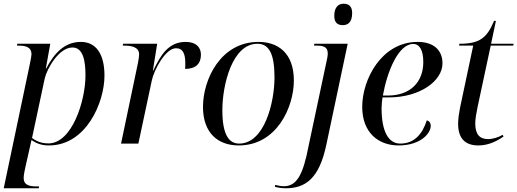

<svg xmlns="http://www.w3.org/2000/svg" viewBox="-26 -771 2778 1031"><path d="M134 -426 -6 240H182L184 230H171C133 230 101 224 101 184C101 169 108 136 110 128L131 35C136 13 138 1 143 -19C171 0 198 10 237 10C437 10 535 -221 535 -365C535 -482 489 -546 408 -546C318 -546 263 -481 222 -403H220L244 -536H67L65 -526H73C111 -526 143 -519 143 -479C143 -473 140 -453 134 -426ZM234 -1C187 -1 162 -19 146 -30L214 -349C226 -402 290 -516 363 -516C422 -516 433 -440 433 -366C433 -230 361 -1 234 -1Z M715 -434 624 0H717L789 -338C801 -396 863 -512 919 -512C957 -512 969 -481 969 -431C969 -422 969 -412 968 -401C1026 -401 1053 -430 1053 -477C1053 -517 1027 -546 971 -546C878 -546 836 -474 797 -392H795L818 -536H635L633 -526H641C679 -526 721 -519 721 -479C721 -473 719 -453 715 -434Z M1256 10C1461 10 1552 -197 1552 -339C1552 -486 1467 -546 1362 -546C1159 -546 1064 -345 1064 -197C1064 -58 1143 10 1256 10ZM1258 0C1203 0 1168 -48 1168 -179C1168 -315 1221 -536 1356 -536C1417 -536 1448 -485 1448 -356C1448 -220 1394 0 1258 0Z M1815 -636C1839 -636 1865 -648 1865 -701C1865 -739 1845 -751 1819 -751C1789 -751 1769 -730 1769 -686C1769 -648 1788 -636 1815 -636ZM1508 240C1616 240 1688 186 1726 8L1841 -536H1662L1660 -526H1673C1710 -526 1734 -520 1734 -484C1734 -477 1733 -468 1731 -458L1632 8C1602 167 1568 229 1498 229C1483 229 1463 225 1452 222L1450 232C1463 236 1488 240 1508 240Z M2114 10C2234 10 2287 -56 2287 -95C2287 -111 2279 -121 2266 -125C2242 -51 2199 0 2123 0C2058 0 2023 -69 2023 -189C2023 -207 2025 -230 2028 -248H2063C2227 -248 2350 -335 2350 -431C2350 -503 2301 -546 2217 -546C2023 -546 1919 -345 1919 -197C1919 -58 2007 10 2114 10ZM2057 -258H2030C2053 -387 2113 -535 2193 -535C2227 -535 2247 -501 2247 -438C2247 -328 2175 -258 2057 -258Z M2543 10C2593 10 2638 -10 2678 -38L2673 -47C2652 -34 2620 -24 2595 -24C2551 -24 2526 -48 2526 -108C2526 -129 2531 -161 2538 -194L2609 -526H2730L2732 -536H2611L2637 -659H2627C2589 -568 2551 -536 2441 -536L2439 -526H2515L2444 -191C2439 -166 2434 -131 2434 -107C2434 -28 2471 10 2543 10Z"/></svg>

Font: Noto Serif Display
Style: Italic
Weight: 400
Italic angle: -12°
Designer: Monotype Design Team
Foundry: Monotype Imaging Inc.
Version: Version 2.009